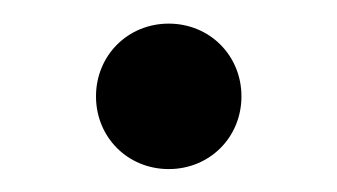

<svg xmlns="http://www.w3.org/2000/svg" viewBox="-20 -493 290 165"><path d="M62.5 -410.2C62.5 -375 89.8 -347.7 125 -347.7C160.2 -347.7 187.5 -375 187.5 -410.2C187.5 -445.3 160.2 -472.7 125 -472.7C89.8 -472.7 62.5 -445.3 62.5 -410.2Z"/></svg>

Font: Ed Sans Neue
Style: Regular
Weight: 400
Designer: Stephen Hutchings
Version: Version 1.004;PS 001.004;hotconv 1.0.88;makeotf.lib2.5.64775